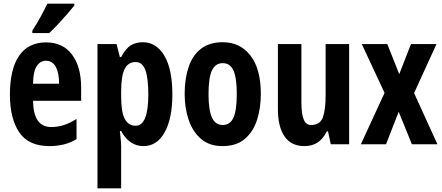

<svg xmlns="http://www.w3.org/2000/svg" viewBox="-20 -786 2406 1046"><path d="M231 -555Q323 -555 372.5 -488.5Q422 -422 422 -310V-237H160Q161 -164 186 -129Q211 -94 259 -94Q295 -94 327.5 -104.5Q360 -115 397 -138V-28Q364 -8 327 1Q290 10 250 10Q135 10 84.5 -65.5Q34 -141 34 -270Q34 -409 84 -482Q134 -555 231 -555ZM230 -455Q200 -455 180.5 -426.5Q161 -398 160 -330H302Q302 -388 284 -421.5Q266 -455 230 -455ZM385 -756Q371 -738 347.5 -711Q324 -684 297.5 -655.5Q271 -627 248 -606H156V-619Q182 -659 202 -696Q222 -733 238 -766H385Z M757 -556Q832 -556 875.5 -482.5Q919 -409 919 -272Q919 -140 877 -65Q835 10 761 10Q724 10 693.5 -10Q663 -30 640 -72H633Q637 -40 638.5 -19.5Q640 1 640 10V240H511V-546H615L633 -475H640Q665 -523 693.5 -539.5Q722 -556 757 -556ZM719 -448Q678 -448 659 -410Q640 -372 640 -287V-259Q640 -177 659.5 -139Q679 -101 719 -101Q788 -101 788 -271Q788 -360 772 -404Q756 -448 719 -448Z M1401 -274Q1401 -198 1380.5 -133.5Q1360 -69 1314 -29.5Q1268 10 1192 10Q1121 10 1075.5 -29Q1030 -68 1008 -132.5Q986 -197 986 -274Q986 -357 1007.5 -421Q1029 -485 1075 -520.5Q1121 -556 1194 -556Q1288 -556 1344.5 -483.5Q1401 -411 1401 -274ZM1116 -273Q1116 -187 1134.5 -146Q1153 -105 1194 -105Q1234 -105 1252 -145.5Q1270 -186 1270 -274Q1270 -361 1252 -401.5Q1234 -442 1194 -442Q1153 -442 1134.5 -402Q1116 -362 1116 -273Z M1882 -546V0H1782L1767 -70H1760Q1722 10 1639 10Q1566 10 1530 -43Q1494 -96 1494 -191V-546H1622V-228Q1622 -166 1634.5 -135.5Q1647 -105 1675 -105Q1724 -105 1739 -147Q1754 -189 1754 -268V-546Z M2075 -280 1951 -546H2090L2155 -382L2219 -546H2358L2236 -279L2363 0H2224L2152 -177L2083 0H1946Z"/></svg>

Font: Noto Sans Gujarati ExtraCondensed
Style: Bold
Weight: 700
Width: 2
Designer: Jelle Bosma - Monotype Design Team, Universal Thirst
Foundry: Monotype Imaging Inc.
Version: Version 2.106; ttfautohint (v1.8.4.7-5d5b)